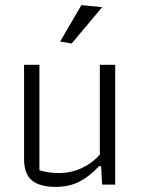

<svg xmlns="http://www.w3.org/2000/svg" viewBox="-20 -721 551 750"><path d="M215 -559 298 -701 379 -693 260 -551ZM74 -100V-468H134V-56Q170 -45 208 -45Q258 -45 299.5 -64.5Q341 -84 370 -117V-468H430V0H379L375 -72H367Q330 -32 290 -11.5Q250 9 198 9Q135 9 104.5 -16.5Q74 -42 74 -100Z"/></svg>

Font: Athiti
Style: Regular
Weight: 400
Designer: CadsonDemak Team
Foundry: CadsonDemak
Version: Version 1.032